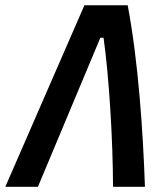

<svg xmlns="http://www.w3.org/2000/svg" viewBox="-39 -714 644 734"><path d="M-18.6 0H106L344.7 -569.8H356.9C378.4 -416.5 392.6 -176.3 393.1 0H515.1C507.8 -212.4 489.7 -479 449.2 -693.8H283.7Z"/></svg>

Font: Cascadia Mono SemiBold
Style: Italic
Weight: 600
Italic angle: -10°
Monospace: yes
Designer: Aaron Bell
Foundry: Saja Typeworks
Version: Version 2404.023